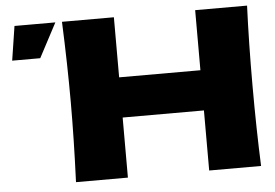

<svg xmlns="http://www.w3.org/2000/svg" viewBox="-51 -796 1239 866"><g transform="rotate(-5 568.5 -363.0)"><path d="M1097 -726Q1090 -557 1090 -363Q1090 -169 1097 0H862V-272H494V0H259Q267 -194 267 -363Q267 -532 259 -726H494V-454H862V-726ZM147 -571H20L44 -726H229Z"/></g></svg>

Font: Dela Gothic One
Style: Regular
Weight: 400
Designer: aratakana
Foundry: aratakana
Version: Version 1.004